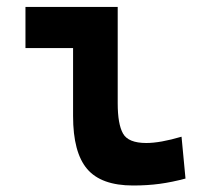

<svg xmlns="http://www.w3.org/2000/svg" viewBox="-20 -538 626 567"><path d="M373 9.8Q278.8 9.8 237.3 -39.1Q195.8 -87.9 195.8 -195.3V-396H55.2V-517.6H327.6V-232.9Q327.6 -171.4 343.3 -143.6Q358.9 -115.7 412.1 -115.7Q453.1 -115.7 516.1 -134.3L527.8 -10.7Q487.8 0 451.4 4.9Q415 9.8 373 9.8Z"/></svg>

Font: Cascadia Code PL
Style: Bold
Weight: 700
Monospace: yes
Designer: Aaron Bell
Foundry: Saja Typeworks
Version: Version 2404.023; ttfautohint (v1.8.4)